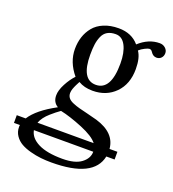

<svg xmlns="http://www.w3.org/2000/svg" viewBox="-146 -536 787 871"><g transform="rotate(20 247.5 -100.5)"><path d="M340.8 -291Q340.8 -343.8 324 -376.5Q307.1 -409.2 275.9 -409.2Q252 -409.2 236.1 -399.9Q220.2 -390.6 212.2 -372.1Q204.1 -353.5 201.2 -332.8Q198.2 -312 198.2 -282.2Q198.2 -162.1 268.1 -162.1Q340.8 -162.1 340.8 -291ZM79.1 89.8H350.1Q330.1 63 268.8 37.8Q207.5 12.7 161.1 2.9Q147.5 12.7 140.4 18.3Q133.3 23.9 118.7 36.6Q104 49.3 94 62.7Q84 76.2 79.1 89.8ZM361.8 127H75.2Q82 163.1 124 184.1Q166 205.1 240.2 205.1Q301.3 205.1 331.5 182.1Q361.8 159.2 361.8 127ZM415 -291Q415 -218.3 372.3 -175Q329.6 -131.8 263.2 -131.8Q223.1 -131.8 194.8 -148.9Q193.8 -147.5 190.2 -140.1Q186.5 -132.8 184.8 -129.6Q183.1 -126.5 180.2 -119.6Q177.2 -112.8 175.8 -108.4Q174.3 -104 173.1 -98.4Q171.9 -92.8 171.9 -87.9Q171.9 -74.2 179.4 -64.5Q187 -54.7 203.6 -47.9Q220.2 -41 235.8 -36.9Q251.5 -32.7 279.1 -26.1Q306.6 -19.5 325.2 -14.2Q420.4 14.2 426.8 89.8H464.8V127H424.8Q402.3 237.8 199.2 237.8Q172.9 237.8 147.9 235.1Q123 232.4 96.7 225.3Q70.3 218.3 51 207.3Q31.7 196.3 19.3 178Q6.8 159.7 6.8 136.2Q6.8 129.9 7.8 127H-21V89.8H22Q53.7 39.6 142.1 -7.8Q116.2 -22.9 116.2 -56.2Q116.2 -80.6 132.8 -112.1Q149.4 -143.6 169.9 -165Q124 -220.2 124 -283.2Q124 -314.5 132.8 -341.6Q141.6 -368.7 159.7 -390.9Q177.7 -413.1 208.5 -426Q239.3 -439 279.8 -439Q342.3 -439 377.9 -397Q423.8 -439 477.1 -439Q493.7 -439 504.9 -428.7Q516.1 -418.5 516.1 -404.8Q516.1 -390.6 507.3 -381.3Q498.5 -372.1 484.9 -372.1Q467.8 -372.1 457 -389.2Q451.2 -398.9 441.9 -398.9Q436 -398.9 420.7 -391.4Q405.3 -383.8 395 -374Q415 -345.7 415 -291Z"/></g></svg>

Font: Common Serif
Style: Italic
Weight: 400
Italic angle: -12°
Designer: Philipp H. Poll, Khaled Hosny
Foundry: Stefan Peev, Context Ltd.
Version: Version 1.026